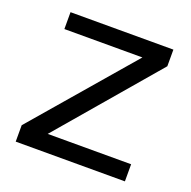

<svg xmlns="http://www.w3.org/2000/svg" viewBox="-105 -666 764 770"><g transform="rotate(20 277.0 -281.5)"><path d="M40 0V-70L402 -491H69V-563H508V-492L150 -73H506V0Z"/></g></svg>

Font: Darker Grotesque Light SemiBold
Style: Regular
Weight: 600
Version: Version 1.000;gftools[0.9.28]